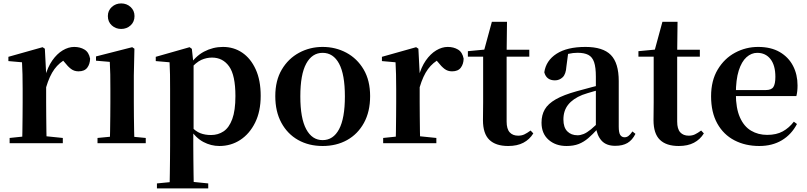

<svg xmlns="http://www.w3.org/2000/svg" viewBox="-20 -821 4630 1101"><path d="M35.2 0V-29.9L143.3 -41.2H229.8L340.2 -29.9V0ZM106.2 0Q107.9 -25.5 108.4 -67.4Q108.9 -109.4 109.4 -154.8Q109.9 -200.3 109.9 -234.8V-310.2Q109.9 -360.7 109 -394.1Q108.2 -427.5 106.2 -463.8L28.1 -470.7V-495.2L224.2 -550.4L237.2 -541.7L244.6 -398.7V-397.7V-234.8Q244.6 -200.3 245.1 -154.8Q245.6 -109.4 246.1 -67.4Q246.6 -25.5 247.6 0ZM244.4 -320.2 211.3 -380.9H238.4Q253 -435.6 279.6 -473.9Q306.3 -512.2 339.4 -532.1Q372.5 -551.9 405.6 -551.9Q439.2 -551.9 464.4 -536.8Q489.7 -521.7 496.7 -484.5Q495.9 -453.2 480.2 -432.6Q464.4 -411.9 430.2 -411.9Q405.5 -411.9 387.2 -425.8Q369 -439.6 349.8 -464.4L326.8 -490.9L363.4 -485.1Q320.5 -463.1 292.2 -424.7Q263.9 -386.2 244.4 -320.2Z M539.2 0V-29.9L645.8 -40.2H707.8L815.8 -29.9V0ZM609.6 0Q610.6 -25.5 611.3 -67.4Q611.9 -109.4 612.4 -154.8Q612.9 -200.3 612.9 -234.8V-308Q612.9 -358.3 612.3 -394.3Q611.6 -430.4 609.6 -466.2L530.5 -472.9V-497.4L738.1 -550.4L750.8 -541.7L747.4 -387.9V-234.8Q747.4 -200.3 747.9 -154.8Q748.4 -109.4 749.2 -67.4Q750.1 -25.5 751.1 0ZM674.8 -655Q643.6 -655 621 -675.4Q598.5 -695.9 598.5 -728.8Q598.5 -760.3 621 -780.9Q643.6 -801.4 674.8 -801.4Q706.5 -801.4 728.9 -780.9Q751.3 -760.3 751.3 -728.8Q751.3 -695.9 728.9 -675.4Q706.5 -655 674.8 -655Z M879.9 259.3V230.8L989 220.1H1068.4L1174.1 230.8V259.3ZM952.4 259.3Q953.4 217.3 953.9 174.2Q954.4 131 954.9 89.9Q955.4 48.8 955.4 13.8V-308.7Q955.4 -358.5 954.9 -393Q954.4 -427.5 952.4 -463.8L873.2 -470.7V-495.2L1067.2 -550.4L1080.2 -540.9L1088.8 -460.8L1090.1 -455V-75.6L1088.4 -63V13Q1088.4 47.8 1088.9 89.3Q1089.4 130.8 1089.9 174Q1090.4 217.3 1091.4 259.3ZM1238.1 16.2Q1190 16.2 1146.7 -6.7Q1103.4 -29.6 1067.3 -82.3H1055.1L1073.6 -97.8Q1101.5 -67.8 1128.5 -57.3Q1155.6 -46.7 1190.1 -46.7Q1230.7 -46.7 1262.3 -67.9Q1293.8 -89.1 1311.9 -138.2Q1330 -187.4 1330 -270.1Q1330 -389.4 1293.9 -440.1Q1257.8 -490.8 1195.6 -490.8Q1164.3 -490.8 1134.4 -477.5Q1104.5 -464.2 1067 -421.1L1052.1 -437.5H1060.5Q1098.3 -497.6 1149.7 -524.8Q1201.1 -551.9 1258.6 -551.9Q1320.4 -551.9 1368.9 -519.1Q1417.5 -486.2 1446.2 -423.5Q1474.9 -360.9 1474.9 -271.4Q1474.9 -182.3 1443 -117.9Q1411.1 -53.5 1357.7 -18.6Q1304.3 16.2 1238.1 16.2Z M1830 16.2Q1750.7 16.2 1689.5 -18.3Q1628.3 -52.8 1593.5 -117Q1558.6 -181.2 1558.6 -269.8Q1558.6 -359.1 1595.8 -422Q1633 -484.9 1694.9 -518.4Q1756.8 -551.9 1830 -551.9Q1904.1 -551.9 1966.1 -518.8Q2028 -485.6 2065.2 -422.7Q2102.4 -359.8 2102.4 -269.8Q2102.4 -180.5 2067 -116.3Q2031.6 -52 1970.4 -17.9Q1909.2 16.2 1830 16.2ZM1830 -17.5Q1891 -17.5 1924.4 -80.1Q1957.7 -142.6 1957.7 -268.1Q1957.7 -394.2 1924.4 -456.1Q1891 -518 1830 -518Q1769.7 -518 1736 -456.1Q1702.2 -394.2 1702.2 -268.1Q1702.2 -142.6 1736 -80.1Q1769.7 -17.5 1830 -17.5Z M2177.2 0V-29.9L2285.3 -41.2H2371.8L2482.2 -29.9V0ZM2248.2 0Q2249.9 -25.5 2250.4 -67.4Q2250.9 -109.4 2251.4 -154.8Q2251.9 -200.3 2251.9 -234.8V-310.2Q2251.9 -360.7 2251 -394.1Q2250.2 -427.5 2248.2 -463.8L2170.1 -470.7V-495.2L2366.2 -550.4L2379.2 -541.7L2386.6 -398.7V-397.7V-234.8Q2386.6 -200.3 2387.1 -154.8Q2387.6 -109.4 2388.1 -67.4Q2388.6 -25.5 2389.6 0ZM2386.4 -320.2 2353.3 -380.9H2380.4Q2395 -435.6 2421.6 -473.9Q2448.3 -512.2 2481.4 -532.1Q2514.5 -551.9 2547.6 -551.9Q2581.2 -551.9 2606.4 -536.8Q2631.7 -521.7 2638.7 -484.5Q2637.9 -453.2 2622.2 -432.6Q2606.4 -411.9 2572.2 -411.9Q2547.5 -411.9 2529.2 -425.8Q2511 -439.6 2491.8 -464.4L2468.8 -490.9L2505.4 -485.1Q2462.5 -463.1 2434.2 -424.7Q2405.9 -386.2 2386.4 -320.2Z M2818.4 -496.1V-535.7H3015.2V-496.1ZM2894.1 16.2Q2822.7 16.2 2786.1 -19.3Q2749.5 -54.8 2749.5 -131.7Q2749.5 -159.8 2750 -182.4Q2750.5 -205 2750.5 -234.7V-496.1H2663V-527.5L2772.7 -538L2754.1 -525.2L2800.5 -695.8H2887.3L2885.2 -519.3V-508.7V-123.8Q2885.2 -81.6 2902.7 -62.3Q2920.2 -43 2951.3 -43Q2971.4 -43 2987 -50.4Q3002.7 -57.9 3022.7 -72.5L3038.2 -56Q3016.7 -21.1 2981.3 -2.5Q2945.9 16.2 2894.1 16.2Z M3228.6 16.2Q3166.2 16.2 3125.8 -19.4Q3085.3 -54.9 3085.3 -117.6Q3085.3 -161.2 3104 -193.6Q3122.7 -226.1 3167.1 -251.5Q3211.6 -277 3287.4 -297.9Q3326.8 -309.4 3376.4 -322Q3426 -334.6 3466 -344.4V-318.9Q3426 -308.9 3386 -297.6Q3345.9 -286.4 3319.1 -276.7Q3265.3 -254.9 3238.1 -220.6Q3210.8 -186.4 3210.8 -135.9Q3210.8 -90.4 3233.1 -67.9Q3255.3 -45.3 3292 -45.3Q3308.3 -45.3 3326.7 -52.6Q3345.1 -59.9 3369.4 -79.7Q3393.8 -99.4 3427.3 -135.5L3442.8 -82.4H3407.7Q3378.6 -50.6 3353.2 -28.7Q3327.7 -6.8 3298.4 4.7Q3269 16.2 3228.6 16.2ZM3508.1 15.2Q3456.6 15.2 3429.9 -14.2Q3403.2 -43.6 3396.9 -94V-96.5V-381.4Q3396.9 -434.7 3386.8 -464.5Q3376.7 -494.3 3353.6 -506.3Q3330.5 -518.3 3292 -518.3Q3266.4 -518.3 3239.3 -512.2Q3212.2 -506.1 3175.8 -491.2L3238.1 -516.3L3227.9 -439.2Q3225.3 -395.9 3206.6 -378Q3187.8 -360.2 3162.3 -360.2Q3113.1 -360.2 3101.2 -406.5Q3110.9 -473.5 3171.4 -512.7Q3231.9 -551.9 3337.1 -551.9Q3437.4 -551.9 3482.7 -505.9Q3528.1 -459.8 3528.1 -356.2V-94.8Q3528.1 -60.3 3536.8 -47Q3545.6 -33.8 3561.7 -33.8Q3573.3 -33.8 3583.3 -40.9Q3593.3 -48.1 3606.7 -67.2L3623.9 -53.4Q3606 -17.5 3578.2 -1.1Q3550.4 15.2 3508.1 15.2Z M3796.4 -496.1V-535.7H3993.2V-496.1ZM3872.1 16.2Q3800.7 16.2 3764.1 -19.3Q3727.5 -54.8 3727.5 -131.7Q3727.5 -159.8 3728 -182.4Q3728.5 -205 3728.5 -234.7V-496.1H3641V-527.5L3750.7 -538L3732.1 -525.2L3778.5 -695.8H3865.3L3863.2 -519.3V-508.7V-123.8Q3863.2 -81.6 3880.7 -62.3Q3898.2 -43 3929.3 -43Q3949.4 -43 3965 -50.4Q3980.7 -57.9 4000.7 -72.5L4016.2 -56Q3994.7 -21.1 3959.3 -2.5Q3923.9 16.2 3872.1 16.2Z M4334.2 16.2Q4253.8 16.2 4191.2 -16.5Q4128.6 -49.1 4093.1 -113Q4057.6 -176.9 4057.6 -268.8Q4057.6 -358.8 4095.6 -422.2Q4133.5 -485.7 4195.2 -518.8Q4256.9 -551.9 4327.4 -551.9Q4401.1 -551.9 4451.5 -522.5Q4501.8 -493.1 4527.6 -443.2Q4553.4 -393.3 4553.4 -330.9Q4553.4 -296.1 4546.7 -270.2H4116.1V-304.6H4371.4Q4403.5 -304.6 4414.9 -322.2Q4426.3 -339.8 4426.3 -380.4Q4426.3 -446.3 4398.2 -482.2Q4370.1 -518 4322.1 -518Q4288.7 -518 4260.6 -492.9Q4232.6 -467.8 4216.1 -416Q4199.7 -364.1 4199.7 -282.7Q4199.7 -200.5 4222.9 -148.2Q4246 -95.8 4286.8 -71.7Q4327.5 -47.5 4379.4 -47.5Q4432.4 -47.5 4468.9 -67.7Q4505.3 -87.9 4532.2 -123.2L4550.1 -109.9Q4518.6 -49.8 4463.7 -16.8Q4408.7 16.2 4334.2 16.2Z"/></svg>

Font: Source Han Serif JP VF
Style: Regular
Weight: 250
Designer: Ryoko NISHIZUKA 西塚涼子 (kana & ideographs); Frank Grießhammer (Latin, Greek & Cyrillic); Wenlong ZHANG 张文龙 (bopomofo); San
Foundry: Adobe
Version: Version 2.001;hotconv 1.1.0;makeotfexe 2.6.0